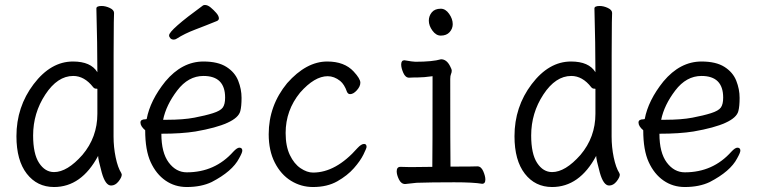

<svg xmlns="http://www.w3.org/2000/svg" viewBox="-20 -733 3040 771"><path d="M197 18Q129 18 87.5 -35.5Q46 -89 46 -186Q46 -304 115 -395Q184 -486 273 -486Q345 -486 371 -443Q371 -555 367 -699Q367 -709 388 -709Q404 -709 421 -701Q438 -693 438 -681Q438 -669 437 -643.5Q436 -618 436 -185Q436 -142 444.5 -101Q453 -60 467 -38L469 -32Q469 -21 456 -4.5Q443 12 426 12Q403 12 388.5 -40.5Q374 -93 374 -107Q307 18 197 18ZM197 -42Q250 -42 311 -111Q371 -182 371 -276V-376Q371 -377 365 -377Q359 -377 354 -383Q319 -428 274 -428Q211 -428 162 -353.5Q113 -279 113 -189Q113 -115 137 -78.5Q161 -42 197 -42Z M730 18Q682 18 644.5 -8Q607 -34 585 -82Q563 -130 563 -210Q544 -226 544 -241Q544 -254 564 -254L569 -255Q583 -330 644 -406Q711 -486 797 -486Q855 -486 889 -464.5Q923 -443 936.5 -409Q950 -375 950 -340Q950 -306 945 -287Q932 -234 765 -205Q709 -196 628 -196Q628 -120 657.5 -80.5Q687 -41 730 -41Q843 -41 917 -124Q932 -140 941 -140Q953 -140 953 -128Q953 -120 940 -97Q913 -45 830 -2Q788 18 730 18ZM635 -252H650Q716 -252 760.5 -260.5Q805 -269 835 -278.5Q865 -288 874.5 -301Q884 -314 884 -341Q884 -428 797 -428Q736 -428 691.5 -369.5Q647 -311 635 -252ZM678 -574Q669 -574 664 -579.5Q659 -585 659 -591Q659 -612 795 -711Q798 -713 803 -713Q814 -713 826 -703Q838 -693 848.5 -681Q859 -669 859 -659Q859 -653 852 -649Q808 -631 764.5 -614.5Q721 -598 690 -578Q684 -574 678 -574Z M1237 18Q1189 18 1148.5 -7Q1108 -32 1083.5 -80Q1059 -128 1059 -194Q1059 -309 1133 -399Q1210 -486 1294 -486Q1363 -486 1400 -446Q1427 -417 1427 -401Q1427 -386 1413 -370.5Q1399 -355 1386 -355Q1377 -355 1373 -365Q1363 -394 1346 -408Q1322 -427 1296 -427Q1243 -427 1185 -361Q1127 -290 1127 -199Q1127 -146 1144 -110.5Q1161 -75 1187 -57.5Q1213 -40 1237 -40Q1329 -40 1416 -139Q1431 -155 1442 -155Q1452 -155 1452 -143Q1452 -138 1439.5 -112.5Q1427 -87 1401 -57.5Q1375 -28 1334.5 -5Q1294 18 1237 18Z M1607 6Q1591 6 1582 -12.5Q1573 -31 1573 -45Q1573 -63 1588 -63L1628 -62L1716 -63Q1717 -110 1717 -427Q1681 -422 1658 -422Q1635 -422 1623 -421Q1608 -421 1599.5 -440.5Q1591 -460 1591 -474Q1591 -491 1604 -491Q1638 -485 1648 -485Q1717 -485 1751 -495Q1774 -495 1788 -466Q1794 -455 1794 -449Q1794 -442 1791 -435.5Q1788 -429 1788 -416Q1788 -129 1789 -64Q1884 -64 1897 -65Q1912 -65 1920.5 -45.5Q1929 -26 1929 -12Q1929 5 1916 5Q1881 -1 1804 -1Q1709 -1 1653 1ZM1750 -590Q1731 -590 1716.5 -610Q1702 -630 1702 -650Q1702 -669 1714 -683.5Q1726 -698 1750 -698Q1769 -698 1783.5 -677.5Q1798 -657 1798 -636Q1798 -618 1785.5 -604Q1773 -590 1750 -590Z M2197 18Q2129 18 2087.5 -35.5Q2046 -89 2046 -186Q2046 -304 2115 -395Q2184 -486 2273 -486Q2345 -486 2371 -443Q2371 -555 2367 -699Q2367 -709 2388 -709Q2404 -709 2421 -701Q2438 -693 2438 -681Q2438 -669 2437 -643.5Q2436 -618 2436 -185Q2436 -142 2444.5 -101Q2453 -60 2467 -38L2469 -32Q2469 -21 2456 -4.5Q2443 12 2426 12Q2403 12 2388.5 -40.5Q2374 -93 2374 -107Q2307 18 2197 18ZM2197 -42Q2250 -42 2311 -111Q2371 -182 2371 -276V-376Q2371 -377 2365 -377Q2359 -377 2354 -383Q2319 -428 2274 -428Q2211 -428 2162 -353.5Q2113 -279 2113 -189Q2113 -115 2137 -78.5Q2161 -42 2197 -42Z M2730 18Q2682 18 2644.5 -8Q2607 -34 2585 -82Q2563 -130 2563 -210Q2544 -226 2544 -241Q2544 -254 2564 -254L2569 -255Q2583 -330 2644 -406Q2711 -486 2797 -486Q2855 -486 2889 -464.5Q2923 -443 2936.5 -409Q2950 -375 2950 -340Q2950 -306 2945 -287Q2932 -234 2765 -205Q2709 -196 2628 -196Q2628 -120 2657.5 -80.5Q2687 -41 2730 -41Q2843 -41 2917 -124Q2932 -140 2941 -140Q2953 -140 2953 -128Q2953 -120 2940 -97Q2913 -45 2830 -2Q2788 18 2730 18ZM2635 -252H2650Q2716 -252 2760.5 -260.5Q2805 -269 2835 -278.5Q2865 -288 2874.5 -301Q2884 -314 2884 -341Q2884 -428 2797 -428Q2736 -428 2691.5 -369.5Q2647 -311 2635 -252Z"/></svg>

Font: LXGW WenKai Mono Lite
Style: Regular
Weight: 400
Monospace: yes
Designer: LXGW / Fontworks Inc.
Foundry: LXGW / Fontworks Inc.
Version: Version 1.520; June 14, 2025